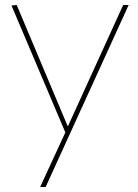

<svg xmlns="http://www.w3.org/2000/svg" viewBox="-20 -540 552 770"><path d="M141 210 242 -9 26 -518 47 -520 251 -35H253L474 -520H496L163 210Z"/></svg>

Font: M PLUS 1 Thin Thin
Style: Regular
Weight: 250
Version: Version 1.001